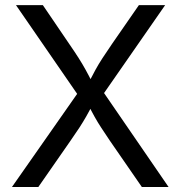

<svg xmlns="http://www.w3.org/2000/svg" viewBox="-20 -748 722 768"><path d="M27.8 0 312.5 -406.7V-337.9L43.9 -727.5H151.4L256.3 -573.2Q279.8 -539.1 294.7 -515.6Q309.6 -492.2 322 -469.7Q334.5 -447.3 350.1 -416H334Q349.6 -446.8 362.1 -469.2Q374.5 -491.7 389.9 -515.4Q405.3 -539.1 428.7 -573.2L535.6 -727.5H640.6L372.6 -341.8V-410.2L654.3 0H547.4L419.9 -184.6Q399.4 -214.8 385.3 -236.6Q371.1 -258.3 358.9 -280Q346.7 -301.8 331.5 -332H351.6Q336.9 -303.2 324.5 -281.5Q312 -259.8 297.6 -237.5Q283.2 -215.3 261.7 -184.6L133.3 0Z"/></svg>

Font: Inter Variable
Style: Regular
Weight: 400
Designer: Rasmus Andersson
Foundry: rsms
Version: Version 4.001;git-9221beed3